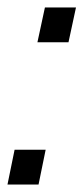

<svg xmlns="http://www.w3.org/2000/svg" viewBox="-20 -493 223 513"><path d="M100 -473H183L163 -380H80ZM19 -93H102L83 0H0Z"/></svg>

Font: Decalotype Light Italic
Style: Regular
Weight: 300
Italic angle: -12°
Designer: Alfredo Marco Pradil
Foundry: Alfredo Marco Pradil
Version: Version 1.0